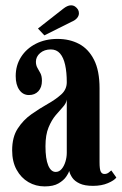

<svg xmlns="http://www.w3.org/2000/svg" viewBox="-20 -672 446 703"><path d="M143.5 10.5Q111 10.5 84 -5.2Q57 -21 40.8 -50.5Q24.5 -80 24.5 -121.5Q24.5 -170 44.8 -201.2Q65 -232.5 94.8 -253.5Q124.5 -274.5 154.2 -291.2Q184 -308 204.2 -326.2Q224.5 -344.5 224.5 -371Q224.5 -407.5 218.5 -434.5Q212.5 -461.5 199.8 -476.2Q187 -491 166 -491Q142.5 -491 127 -477.8Q111.5 -464.5 111.5 -446Q111.5 -433 117 -423.5Q122.5 -414 128 -403.8Q133.5 -393.5 133.5 -376Q133.5 -352 120.5 -338Q107.5 -324 86 -324Q64 -324 50.8 -342.8Q37.5 -361.5 37.5 -393.5Q37.5 -432.5 57 -463.2Q76.5 -494 111.2 -511.8Q146 -529.5 190.5 -529.5Q235 -529.5 269.5 -511.2Q304 -493 324.2 -453.2Q344.5 -413.5 344.5 -348.5V-77.5Q344.5 -52.5 348.8 -43.8Q353 -35 362.5 -35Q371 -35 377.5 -39.8Q384 -44.5 387.5 -48L406 -22Q398.5 -11.5 375.2 -1.5Q352 8.5 320.5 8.5Q290 8.5 271.8 0Q253.5 -8.5 244.8 -21.2Q236 -34 233.5 -46Q231.5 -38.5 222.2 -25Q213 -11.5 194.2 -0.5Q175.5 10.5 143.5 10.5ZM184 -42.5Q196.5 -42.5 205.5 -53Q214.5 -63.5 219.5 -79.8Q224.5 -96 224.5 -112.5V-307.5Q222.5 -293.5 210.5 -280.5Q198.5 -267.5 183.8 -250Q169 -232.5 157.8 -205.5Q146.5 -178.5 146.5 -136.5Q146.5 -90.5 156.5 -66.5Q166.5 -42.5 184 -42.5ZM142.5 -542.5 119 -567.5 211.5 -640Q219 -646 226 -649.2Q233 -652.5 240 -652.5Q248.5 -652.5 255 -648Q261.5 -643.5 265.5 -637Q269 -631 269 -623.5Q269 -614 262 -605.8Q255 -597.5 241.5 -592Z"/></svg>

Font: Imbue 24pt
Style: Bold
Weight: 700
Designer: Tyler Finck
Foundry: Etcetera Type Company
Version: Version 1.102